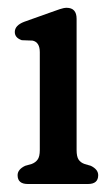

<svg xmlns="http://www.w3.org/2000/svg" viewBox="-20 -460 277 480"><path d="M171.5 -413V-85Q171.5 -68.5 176.5 -61Q181.5 -53.5 191.5 -50L207 -45.5Q225.5 -36.5 225.5 -22Q225.5 0 200 0H49.5Q24 0 24 -22Q24 -36.5 43 -45.5L59 -50Q68.5 -53.5 74 -61Q79.5 -68.5 79.5 -85V-329.5Q79.5 -354.5 61.5 -358.5L34.5 -359.5Q17 -365.5 17 -380Q17 -396.5 40.5 -405.5L105 -428.5Q119 -433.5 129.2 -437Q139.5 -440.5 146.5 -440.5Q171.5 -440.5 171.5 -413Z"/></svg>

Font: Fraunces 144pt S100
Style: Regular
Weight: 400
Version: Version 1.000; ttfautohint (v1.8.3)